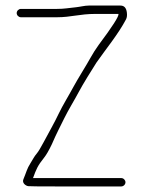

<svg xmlns="http://www.w3.org/2000/svg" viewBox="-20 -682 526 690"><path d="M55 -620H184.8C235.8 -620 265.7 -632 323.4 -632H405.9C407.6 -623.4 383.9 -586.4 334.9 -521C323.6 -505 313.6 -489.7 305.6 -475C291.2 -448.7 258.1 -396.4 244 -370C229.8 -343.3 204.4 -302 191.2 -274C175.3 -240.3 157 -209 137.1 -171.5C126.1 -150.8 118 -137.4 112.8 -131.2C101.3 -117.6 99.6 -111 89.3 -95.2C77.1 -76.5 74 -61.2 64 -37.5C58.6 -24.6 72 -14.3 81.5 -13C86.5 -12.3 120 -12 177.6 -12H415.9C423.8 -12 430.9 -19.1 430.9 -27C430.9 -34.9 423.8 -42 415.9 -42H98L99 -43C110.1 -72.5 113.8 -84.8 139.5 -116.8C145.8 -124.7 155.3 -140.3 166.4 -163.8C184.9 -206.6 193.6 -221.1 211.2 -257.5C224.3 -284.5 249.9 -326.4 263.6 -352.5C277.1 -378.2 310.6 -432.1 326.9 -457.5C361.3 -506.8 404.9 -559.2 432.9 -612.5C436.2 -618.8 437.2 -627 435.9 -637C433.9 -653.7 426.2 -662 412.9 -662H298.8C284.5 -662 267 -657.3 253.6 -656C222.8 -653 211.5 -650 184.8 -650H55C47.1 -650 40 -642.9 40 -635C40 -627.1 47.1 -620 55 -620Z"/></svg>

Font: MewTooHand
Style: Condensed
Weight: 400
Designer: Mew Too, Robert Jablonski
Version: Version 0.77